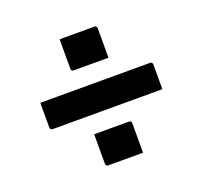

<svg xmlns="http://www.w3.org/2000/svg" viewBox="-99 -678 797 756"><g transform="rotate(-20 300.0 -300.0)"><path d="M222 -566H367Q378 -566 378 -555V-432H233Q222 -432 222 -443ZM65 -357H524Q535 -357 535 -346V-243H76Q65 -243 65 -254ZM222 -168H367Q378 -168 378 -157V-34H233Q222 -34 222 -45Z"/></g></svg>

Font: Recursive Mn Lnr St SmB
Style: Regular
Weight: 600
Monospace: yes
Version: Version 1.079;hotconv 1.0.112;makeotfexe 2.5.65598; ttfautoh